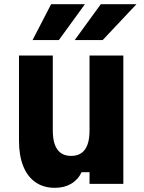

<svg xmlns="http://www.w3.org/2000/svg" viewBox="-20 -881 690 920"><path d="M571 -615V0H409V-56H371Q354 -20 321 -0.5Q288 19 243 19Q189 19 150.5 -7.5Q112 -34 91.5 -84.5Q71 -135 71 -207V-615H233V-256Q233 -195 255 -164.5Q277 -134 321 -134Q365 -134 387 -164.5Q409 -195 409 -256V-615ZM136 -689 225 -861H387L262 -689ZM338 -689 463 -861H634L472 -689Z"/></svg>

Font: Martian Mono SemiCondensed
Style: Bold
Weight: 700
Width: 4
Designer: Roman Shamin
Foundry: Evil Martians
Version: Version 1.000